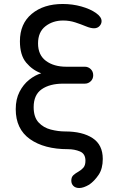

<svg xmlns="http://www.w3.org/2000/svg" viewBox="-20 -773 568 964"><path d="M378 171Q359 171 348.5 160.5Q338 150 338 134Q338 116 348.5 106.5Q359 97 373.5 89Q388 81 398.5 69Q409 57 409 34Q409 -1 381.5 -12.5Q354 -24 321 -24Q202 -24 130.5 -74.5Q59 -125 59 -225Q59 -275 78 -312Q97 -349 126.5 -372.5Q156 -396 187 -405Q143 -421 111.5 -458.5Q80 -496 80 -566Q80 -654 139.5 -703.5Q199 -753 295 -753Q344 -753 388.5 -740.5Q433 -728 461.5 -708Q490 -688 490 -667Q490 -653 479.5 -642Q469 -631 452 -631Q435 -631 411 -641Q387 -651 358 -660.5Q329 -670 297 -670Q245 -670 208 -641Q171 -612 171 -555Q171 -497 210.5 -467.5Q250 -438 313 -438H406Q423 -438 435.5 -426Q448 -414 448 -395Q448 -377 435.5 -365Q423 -353 406 -353H297Q230 -353 189.5 -325Q149 -297 149 -235Q149 -185 173.5 -158.5Q198 -132 235 -122.5Q272 -113 307 -113Q394 -113 445 -79.5Q496 -46 496 25Q496 74 475 105Q454 136 428 154Q399 171 378 171Z"/></svg>

Font: Huninn
Style: Regular
Weight: 400
Designer: justfont
Foundry: justfont
Version: Version 1.003